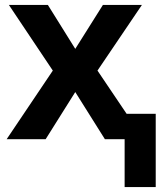

<svg xmlns="http://www.w3.org/2000/svg" viewBox="-20 -564 666 778"><path d="M485 194V0H405L285 -191L165 0H7L194 -278L16 -544H174L285 -366L397 -544H555L375 -278L493 -103H611V194Z"/></svg>

Font: Noto Sans UI
Style: Bold
Weight: 700
Designer: Monotype Design Team
Foundry: Monotype Imaging Inc.
Version: Version 1.901